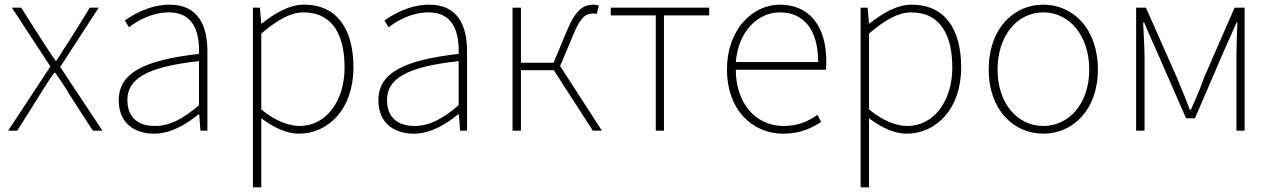

<svg xmlns="http://www.w3.org/2000/svg" viewBox="-20 -560 5459 823"><path d="M15 0H54L149 -151C170 -184 190 -217 212 -248H217C239 -217 261 -184 280 -151L378 0H419L238 -273L403 -527H365L278 -387C258 -358 241 -330 222 -300H218C198 -330 178 -358 160 -387L71 -527H31L196 -275Z M641 13C711 13 777 -26 831 -70H834L839 0H869V-341C869 -448 831 -540 707 -540C621 -540 548 -496 515 -472L533 -443C567 -470 630 -507 705 -507C814 -507 836 -414 833 -329C596 -302 489 -247 489 -130C489 -30 559 13 641 13ZM644 -20C580 -20 526 -50 526 -131C526 -220 604 -273 833 -298V-109C764 -50 707 -20 644 -20Z M1100 -416C1167 -474 1226 -507 1280 -507C1409 -507 1457 -405 1457 -271C1457 -124 1376 -20 1264 -20C1222 -20 1162 -39 1100 -91ZM1064 243H1100V-53C1156 -11 1211 13 1261 13C1387 13 1495 -92 1495 -271C1495 -434 1426 -540 1283 -540C1217 -540 1154 -500 1102 -459H1100L1094 -527H1064Z M1754 13C1824 13 1890 -26 1944 -70H1947L1952 0H1982V-341C1982 -448 1944 -540 1820 -540C1734 -540 1661 -496 1628 -472L1646 -443C1680 -470 1743 -507 1818 -507C1927 -507 1949 -414 1946 -329C1709 -302 1602 -247 1602 -130C1602 -30 1672 13 1754 13ZM1757 -20C1693 -20 1639 -50 1639 -131C1639 -220 1717 -273 1946 -298V-109C1877 -50 1820 -20 1757 -20Z M2381 -277 2439 -415C2470 -491 2493 -502 2522 -502C2530 -502 2532 -502 2538 -500L2547 -536C2543 -538 2533 -540 2524 -540C2482 -540 2448 -520 2409 -426L2353 -291H2213V-527H2177V0H2213V-259H2354L2521 0H2560Z M2791 0H2826V-494H3020V-527H2598V-494H2791Z M3337 13C3415 13 3460 -13 3500 -37L3484 -68C3444 -39 3399 -20 3339 -20C3215 -20 3134 -122 3134 -261H3520C3522 -274 3522 -286 3522 -297C3522 -453 3445 -540 3323 -540C3206 -540 3096 -434 3096 -262C3096 -90 3204 13 3337 13ZM3134 -294C3145 -427 3229 -507 3323 -507C3422 -507 3487 -437 3487 -294Z M3705 -416C3772 -474 3831 -507 3885 -507C4014 -507 4062 -405 4062 -271C4062 -124 3981 -20 3869 -20C3827 -20 3767 -39 3705 -91ZM3669 243H3705V-53C3761 -11 3816 13 3866 13C3992 13 4100 -92 4100 -271C4100 -434 4031 -540 3888 -540C3822 -540 3759 -500 3707 -459H3705L3699 -527H3669Z M4452 13C4578 13 4686 -88 4686 -262C4686 -439 4578 -540 4452 -540C4326 -540 4218 -439 4218 -262C4218 -88 4326 13 4452 13ZM4452 -20C4340 -20 4256 -118 4256 -262C4256 -407 4340 -507 4452 -507C4564 -507 4649 -407 4649 -262C4649 -118 4564 -20 4452 -20Z M4850 0H4886V-318C4886 -357 4882 -412 4880 -463H4885C4900 -425 4915 -392 4931 -357L5064 -53H5102L5233 -357C5249 -392 5264 -425 5280 -463H5284C5282 -412 5280 -357 5280 -318V0H5315V-527H5272L5141 -227C5126 -182 5105 -136 5085 -90H5080C5063 -136 5043 -182 5025 -227L4892 -527H4850Z"/></svg>

Font: Noto Sans T Chinese Thin
Style: Regular
Weight: 100
Designer: Ryoko NISHIZUKA (kana & ideographs); Paul D. Hunt (Latin, Greek & Cyrillic); Wenlong ZHANG (bopomofo); Sandoll Communica
Foundry: Adobe Systems Incorporated
Version: Version 1.000;PS 1;hotconv 1.0.78;makeotf.lib2.5.61930